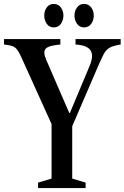

<svg xmlns="http://www.w3.org/2000/svg" viewBox="-30 -961 636 981"><path d="M164.5 0V-28L233.5 -48.5V-327L77 -673Q66.5 -695.5 57.2 -707.8Q48 -720 33 -725.5Q18 -731 -9.5 -733.5V-761.5H278.5V-733.5Q219.5 -728.5 204 -712.8Q188.5 -697 205.5 -657L324 -383.5H327L428.5 -625.5Q450 -677.5 432.5 -703.8Q415 -730 356 -733.5V-761.5H586.5V-733.5Q548 -727.5 529.5 -716.8Q511 -706 499.8 -684.2Q488.5 -662.5 471.5 -623.5L339 -316V-48.5L407.5 -28V0ZM399.5 -821Q376.5 -821 363.5 -839.5Q350.5 -858 350.5 -881Q350.5 -905.5 363.8 -923.2Q377 -941 399.5 -941Q422.5 -941 435.8 -923.2Q449 -905.5 449 -881Q449 -858 436.2 -839.5Q423.5 -821 399.5 -821ZM244.5 -821Q221.5 -821 208.8 -839.5Q196 -858 196 -881Q196 -905.5 209 -923.2Q222 -941 244.5 -941Q267.5 -941 280.8 -923.2Q294 -905.5 294 -881Q294 -858 281.2 -839.5Q268.5 -821 244.5 -821Z"/></svg>

Font: Libre Caslon Condensed Medium
Style: Regular
Weight: 500
Designer: Pablo Impallari, Rodrigo Fuenzalida, Katja Schimmel, Ertekin Erdin
Foundry: Pablo Impallari, Rodrigo Fuenzalida
Version: Version 2.000; ttfautohint (v1.8.4.7-5d5b);gftools[0.9.33]